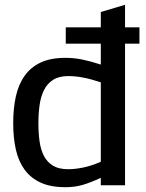

<svg xmlns="http://www.w3.org/2000/svg" viewBox="-20 -772 610 800"><path d="M254 -658H400V-722L501 -752V-658H561V-590H501V0H400V-31Q357 -11 324 -1.5Q291 8 253 8Q191 8 149.5 -11Q108 -30 82.5 -65Q57 -100 46 -149Q35 -198 35 -259Q35 -320 46 -370Q57 -420 82.5 -456Q108 -492 149.5 -511.5Q191 -531 253 -531Q288 -531 322.5 -524Q357 -517 400 -503V-590H254ZM400 -429Q358 -443 325.5 -449Q293 -455 264 -455Q226 -455 201.5 -439.5Q177 -424 163.5 -397Q150 -370 145 -334.5Q140 -299 140 -259Q140 -217 145 -182Q150 -147 163.5 -121.5Q177 -96 201 -81.5Q225 -67 264 -67Q293 -67 327 -74Q361 -81 400 -98Z"/></svg>

Font: BM YEONSUNG
Style: Regular
Weight: 400
Designer: Bongjin Kim; Myungsoo Han; Jaehyun Keum; Jihee Min; Dokyung Lee; Chorong Kim; Jooyeon Kang; Sang-a Kim;
Foundry: Sandoll Communications Inc.
Version: Version 1.000;PS 1;hotconv 16.6.51;makeotf.lib2.5.65220